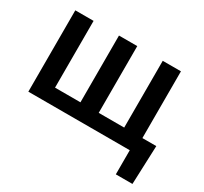

<svg xmlns="http://www.w3.org/2000/svg" viewBox="-141 -726 1146 1080"><g transform="rotate(30 432.5 -185.5)"><path d="M180.2 -528.3V-94.7H345.2V-528.3H463.9V-94.7H629.4V-528.3H747.6V-94.7H837.9L828.1 156.7H720.2V0H61.5V-528.3Z"/></g></svg>

Font: Roboto-o Medium
Style: Regular
Weight: 500
Designer: Google
Version: Version 2.134; 2016; ttfautohint (v1.6)